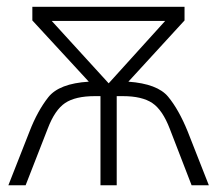

<svg xmlns="http://www.w3.org/2000/svg" viewBox="-20 -551 646 571"><path d="M471.2 -488.8H133.8L303.2 -303.2ZM528.8 -530.8V-490.2L361.8 -308.1Q448.2 -301.8 480 -263.4Q511.7 -225.1 538.1 -160.2L601.1 0H549.8L484.9 -168Q463.4 -224.1 432.9 -244.6Q402.3 -265.1 345.2 -265.1H327.1V0H278.8V-265.1H262.2Q204.1 -265.1 173.6 -244.6Q143.1 -224.1 122.1 -168.9L56.2 0H4.9L67.9 -160.2Q91.3 -220.7 123.5 -261.7Q155.8 -302.7 244.1 -308.1L76.2 -490.2V-530.8Z"/></svg>

Font: OpenSans-Light
Style: Regular
Weight: 300
Foundry: Ascender Corporation
Version: Version 1.10